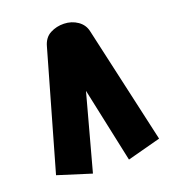

<svg xmlns="http://www.w3.org/2000/svg" viewBox="-130 -757 800 899"><g transform="rotate(-20 270.0 -307.0)"><path d="M291 -660Q329 -659 358.5 -638.5Q388 -618 395 -583L526 -2L360 42L269 -385Q276 -385 282.5 -385Q289 -385 296 -385L179 46L14 -6L180 -587Q191 -628 222.5 -644.5Q254 -661 291 -660Z"/></g></svg>

Font: Mada Black
Style: Regular
Weight: 900
Designer: Khaled Hosny
Version: Version 1.5